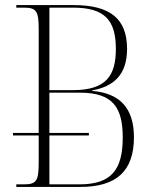

<svg xmlns="http://www.w3.org/2000/svg" viewBox="-20 -734 616 754"><path d="M44 0H296C436 0 506 -61 506 -195C506 -309 451 -368 342 -377V-379C424 -394 479 -438 479 -542C479 -661 412 -714 269 -714H44V-704H73C122 -704 132 -692 132 -620V-212H31V-202H132V-96C132 -23 123 -10 73 -10H44ZM266 -380H174V-704H267C390 -704 435 -656 435 -542C435 -438 398 -380 266 -380ZM292 -10H174V-202H329V-212H174V-370H295C423 -370 462 -312 462 -194C462 -67 417 -10 292 -10Z"/></svg>

Font: Noto Serif Display SemiCondensed ExtraLight
Style: Regular
Weight: 200
Width: 4
Designer: Monotype Design Team
Foundry: Monotype Imaging Inc.
Version: Version 2.009